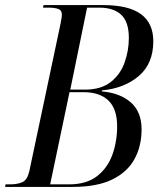

<svg xmlns="http://www.w3.org/2000/svg" viewBox="-45 -734 633 754"><path d="M-25 0 -23 -10H-5Q23 -10 42.5 -18.5Q62 -27 70 -61L193 -642Q194 -649 196 -659.5Q198 -670 198 -676Q198 -694 183.5 -699Q169 -704 147 -704H124L126 -714H360Q460 -714 508.5 -678.5Q557 -643 557 -572Q557 -484 500 -435.5Q443 -387 355 -379V-375Q426 -369 468.5 -332Q511 -295 511 -226Q511 -160 483 -109Q455 -58 395.5 -29Q336 0 240 0ZM288 -382Q352 -382 390 -412Q428 -442 444.5 -489Q461 -536 461 -585Q461 -648 431 -676Q401 -704 345 -704H297L231 -382ZM226 -10Q295 -10 336.5 -42.5Q378 -75 396.5 -127Q415 -179 415 -238Q415 -306 381 -339Q347 -372 283 -372H228L152 -10Z"/></svg>

Font: Noto Serif Display Condensed
Style: Italic
Weight: 400
Width: 3
Italic angle: -12°
Designer: Monotype Design Team
Foundry: Monotype Imaging Inc.
Version: Version 2.009